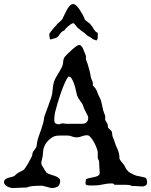

<svg xmlns="http://www.w3.org/2000/svg" viewBox="-35 -925 752 955"><path d="M-15.1 -18.6Q-15.1 -27.8 -9 -32.7Q-2.9 -37.6 5.4 -40.3Q13.7 -43 22.2 -44.7Q30.8 -46.4 36.1 -49.8Q37.6 -50.8 40 -53Q42.5 -55.2 45.4 -57.9Q48.3 -60.5 51.3 -62.7Q54.2 -64.9 55.7 -65.9L79.1 -77.6Q83.5 -79.6 90.1 -88.9Q96.7 -98.1 103.3 -109.6Q109.9 -121.1 115.7 -132.1Q121.6 -143.1 124 -148.4Q125 -149.4 125.5 -153.8Q126 -158.2 126 -160.6Q126.5 -162.6 127.9 -165.8Q129.4 -168.9 129.4 -169.9Q130.4 -170.9 132.8 -174.6Q135.3 -178.2 138.2 -182.1Q141.1 -186 143.3 -189.7Q145.5 -193.4 146 -194.3Q146.5 -194.8 147 -198Q147.5 -201.2 147.9 -204.8Q148.4 -208.5 148.9 -211.9Q149.4 -215.3 149.4 -216.3Q152.3 -231.9 158 -247.8Q163.6 -263.7 169.2 -279.3Q174.8 -294.9 179.2 -311Q183.6 -327.1 185.1 -343.8L218.8 -436.5Q225.6 -456.1 226.8 -477.8Q228 -499.5 233.9 -520.5Q242.2 -539.6 253.9 -557.9Q265.6 -576.2 275.4 -597.2Q278.8 -607.9 279.5 -619.9Q280.3 -631.8 287.1 -642.1Q289.6 -645.5 299.3 -655.3Q309.1 -665 320.3 -675.3Q331.5 -685.5 342.3 -693.4Q353 -701.2 357.9 -701.2Q367.2 -701.2 370.6 -694.3Q373 -692.4 375.7 -688Q378.4 -683.6 378.4 -682.6Q380.9 -673.8 385.3 -665Q389.6 -656.2 392.6 -646L392.1 -635.3Q392.1 -628.4 395.3 -620.8Q398.4 -613.3 400.4 -608.4Q405.8 -591.3 409.9 -575.2Q414.1 -559.1 416.5 -543Q418.5 -533.2 422.9 -525.1Q427.2 -517.1 427.2 -506.8L426.8 -499Q435.5 -491.2 439.9 -484.9Q444.3 -478.5 447 -471.9Q449.7 -465.3 452.4 -457.8Q455.1 -450.2 460.9 -439.5Q465.8 -429.7 468.3 -421.1Q470.7 -412.6 472.4 -403.8Q474.1 -395 476.1 -385.3Q478 -375.5 482.4 -364.3Q482.9 -361.8 485.6 -356Q488.3 -350.1 488.3 -348.1V-329.6Q488.3 -328.6 490.2 -325.2Q492.2 -321.8 494.6 -317.6Q497.1 -313.5 499 -309.6Q501 -305.7 501 -304.2Q501 -303.7 501.2 -301.5Q501.5 -299.3 501.7 -296.6Q502 -293.9 502.4 -291.5Q502.9 -289.1 503.4 -289.1L517.1 -275.4Q520.5 -272.5 521.5 -268.6Q522.5 -264.6 522.9 -260Q523.4 -255.4 523.9 -250.7Q524.4 -246.1 526.9 -241.7Q532.7 -228 537.1 -213.6Q541.5 -199.2 548.8 -185.1Q553.2 -174.8 556.2 -163.3Q559.1 -151.9 559.1 -141.1V-135.3Q565.4 -124 573.2 -115.2Q581.1 -106.4 585.9 -98.1Q590.3 -87.4 595.2 -81.1Q600.1 -74.7 604.7 -70.8Q609.4 -66.9 613.8 -64.7Q618.2 -62.5 622.6 -60.1Q633.3 -53.7 644.8 -50.8Q656.2 -47.9 673.8 -44.9L687.5 -41.5Q693.8 -37.6 695.3 -30Q696.8 -22.5 696.8 -17.1Q696.8 -6.8 688.7 -2.2Q680.7 2.4 672.4 2.4L630.9 0H620.6Q618.2 -2 614 -3.2Q609.9 -4.4 605.5 -4.9Q601.1 -5.4 597.4 -5.4Q593.8 -5.4 592.8 -5.9H534.7Q530.8 -11.2 527.6 -12Q524.4 -12.7 518.6 -12.7Q498.5 -12.7 476.8 -7.6Q455.1 -2.4 430.7 -2.4H419.9Q412.1 -2.4 405 -2.9Q397.9 -3.4 392.6 -6.8Q390.1 -8.3 390.1 -15.1L391.1 -22.9Q392.1 -25.4 392.1 -27.3Q392.1 -29.3 392.1 -30.3Q392.1 -33.7 395 -34.7Q403.8 -38.6 415 -40.5Q426.3 -42.5 436.5 -44.9Q446.8 -47.4 453.9 -51.8Q460.9 -56.2 460.9 -64.9V-65.9Q460.4 -77.1 459.2 -91.6Q458 -106 458 -120.1Q458 -125 454.8 -130.4Q451.7 -135.7 451.2 -140.1V-169.9Q450.2 -176.3 445.1 -190.2Q439.9 -204.1 432.4 -217.8Q424.8 -231.4 416 -241.9Q407.2 -252.4 398.4 -252.4Q385.7 -252.4 372.3 -247.1Q358.9 -241.7 345.2 -241.7Q333.5 -241.7 323 -246.3Q312.5 -251 298.3 -251H267.1Q256.8 -251 246.3 -249.8Q235.8 -248.5 227.1 -243.2Q211.9 -234.4 199.2 -219.5Q186.5 -204.6 180.7 -182.6L177.2 -148.4Q177.2 -147.5 176.3 -143.6Q175.3 -139.6 174.3 -135.3Q173.3 -130.9 172.4 -127.2Q171.4 -123.5 171.4 -122.6Q171.4 -121.6 170.9 -119.6Q170.4 -117.7 170.4 -115.7Q170.4 -106.9 173.3 -103Q176.3 -99.1 180.7 -91.3Q183.1 -86.9 187.3 -79.6Q191.4 -72.3 195.8 -66.9Q202.6 -61 214.1 -57.6Q225.6 -54.2 236.8 -50.3Q248 -46.4 256.1 -40.5Q264.2 -34.7 264.2 -24.4V-21Q261.7 -2 250 4.2Q238.3 10.3 219.7 10.3L177.2 -1H159.7Q150.9 -1 141.6 -0.5Q132.3 0 123.8 1Q115.2 2 108.6 3.7Q102.1 5.4 98.6 7.8Q86.4 7.8 74.5 8.3Q62.5 8.8 53 9.3Q43.5 9.8 37.4 10Q31.2 10.3 30.3 10.3Q23.9 10.3 16.1 8.3Q8.3 6.3 1.2 2.4Q-5.9 -1.5 -10.5 -6.6Q-15.1 -11.7 -15.1 -18.6ZM236.3 -349.6Q235.8 -344.2 235.4 -339.1Q234.9 -334 234.9 -329.6Q234.9 -315.9 241.2 -311.3Q247.6 -306.6 260.7 -306.6Q262.2 -306.6 263.2 -307.6Q263.7 -308.1 264.2 -309.1Q265.1 -309.1 270.8 -310.1Q276.4 -311 278.8 -311.5Q283.2 -311 287.4 -310.1Q291.5 -309.1 293.9 -309.1H370.6Q403.8 -309.1 403.8 -339.4Q403.8 -343.8 400.6 -350.6Q397.5 -357.4 393.1 -365.5Q388.7 -373.5 384.5 -382.3Q380.4 -391.1 378.4 -399.4Q378.4 -402.8 376 -405.3L353 -439.5Q353 -441.9 351.3 -444.3Q349.6 -446.8 348.6 -449.2L346.2 -459.5Q343.8 -469.7 340.3 -484.4Q336.9 -499 332 -512.2Q327.1 -525.4 321 -534.7Q314.9 -543.9 307.6 -543.9Q303.2 -543.9 296.4 -531.2Q289.6 -518.6 281.5 -499Q273.4 -479.5 265.4 -455.8Q257.3 -432.1 251 -410.6Q244.6 -389.2 240.5 -372.3Q236.3 -355.5 236.3 -349.6ZM416.5 -800.8Q421.9 -796.4 425 -790.8Q428.2 -785.2 431.4 -779.8Q434.6 -774.4 439 -769.5Q443.4 -764.6 451.2 -761.7V-740.2Q451.2 -736.3 450.4 -732.9Q449.7 -729.5 444.8 -723.6L431.6 -728.5Q427.2 -729.5 426 -730.5Q424.8 -731.4 423.8 -732.4Q422.9 -733.4 420.7 -735.4Q418.5 -737.3 412.6 -740.7Q406.7 -743.7 403.6 -745.4Q400.4 -747.1 398.2 -749Q396 -751 393.8 -753.2Q391.6 -755.4 387.2 -759.3L382.3 -763.2Q380.9 -764.2 377.4 -766.4Q374 -768.6 370.1 -771.5Q366.2 -774.4 363 -777.1Q359.9 -779.8 359.4 -781.2Q354.5 -783.2 350.3 -788.1Q346.2 -793 342.5 -797.6Q338.9 -802.2 335.4 -805.9Q332 -809.6 329.1 -809.6Q325.2 -809.6 317.9 -804.9Q310.5 -800.3 303.5 -794.2Q296.4 -788.1 291.3 -782.2Q286.1 -776.4 286.1 -774.4Q274.4 -769.5 269.5 -764.2Q264.6 -758.8 261.2 -753.4Q257.8 -748 253.7 -743.2Q249.5 -738.3 239.3 -734.9Q235.8 -734.9 227.8 -731.9Q219.7 -729 215.3 -729Q213.9 -729.5 212.9 -733.4Q211.9 -737.3 211.2 -742.2Q210.4 -747.1 210.2 -751Q210 -754.9 210 -755.4Q210 -756.8 214.8 -763.7Q219.7 -770.5 226.1 -778.3Q232.4 -786.1 238.5 -792.7Q244.6 -799.3 246.6 -800.8Q246.6 -803.2 251.2 -807.1Q255.9 -811 261.5 -815.9Q267.1 -820.8 272.2 -826.2Q277.3 -831.5 278.3 -836.9Q282.2 -844.2 287.4 -855.7Q292.5 -867.2 298.8 -878.2Q305.2 -889.2 312.7 -897Q320.3 -904.8 329.1 -904.8Q336.9 -904.8 345.2 -896.5Q353.5 -888.2 361.1 -877Q368.7 -865.7 374.8 -854.5Q380.9 -843.3 383.8 -836.9L387.2 -826.7Q388.7 -824.7 393.3 -821.3Q397.9 -817.9 403.1 -814.2Q408.2 -810.5 412.4 -807.1Q416.5 -803.7 416.5 -800.8Z"/></svg>

Font: IM FELL English
Style: Regular
Weight: 400
Designer: Igino Marini
Foundry: Igino Marini
Version: 3.00